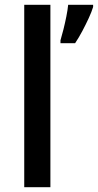

<svg xmlns="http://www.w3.org/2000/svg" viewBox="-20 -780 408 800"><path d="M190 0H81V-760H190ZM368 -751Q362 -731 350 -705Q338 -679 323.5 -651.5Q309 -624 293 -600H232V-612Q238 -632 244.5 -658Q251 -684 256.5 -711.5Q262 -739 264 -760H368Z"/></svg>

Font: Noto Sans Syriac Eastern Medium
Style: Regular
Weight: 500
Designer: Patrick Giasson and the Monotype Design Team
Foundry: Monotype Imaging Inc.
Version: Version 3.001